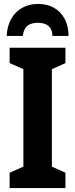

<svg xmlns="http://www.w3.org/2000/svg" viewBox="-20 -957 381 977"><path d="M313 0H29V-78L99 -109V-605L29 -636V-714H313V-636L244 -605V-109L313 -78ZM173 -937Q219 -937 253.5 -918Q288 -899 308 -863Q328 -827 329 -774H247Q246 -799 236.5 -813.5Q227 -828 210.5 -834.5Q194 -841 172 -841Q153 -841 136 -835Q119 -829 109 -814Q99 -799 96 -774H14Q16 -823 36.5 -860Q57 -897 92.5 -917Q128 -937 173 -937Z"/></svg>

Font: Noto Sans Display Condensed
Style: Bold
Weight: 700
Width: 3
Designer: Monotype Design Team
Foundry: Monotype Imaging Inc.
Version: Version 2.003